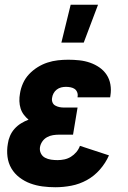

<svg xmlns="http://www.w3.org/2000/svg" viewBox="-20 -779 540 807"><path d="M213 8Q185 8 158.5 4.5Q132 1 107.5 -8Q83 -17 62 -33Q41 -49 28 -71Q15 -93 11.5 -120Q8 -147 13 -175Q15 -191 22 -207.5Q29 -224 41 -237.5Q53 -251 68.5 -260.5Q84 -270 100 -276Q89 -285 80 -297Q71 -309 66.5 -323.5Q62 -338 61.5 -354Q61 -370 64 -386Q67 -407 76.5 -428.5Q86 -450 102 -467Q118 -484 138 -496.5Q158 -509 179.5 -516Q201 -523 223 -525.5Q245 -528 267 -528Q290 -528 313.5 -525.5Q337 -523 358.5 -515.5Q380 -508 398 -495.5Q416 -483 428 -465Q440 -447 444 -424Q448 -401 444 -377L443 -370H306V-372Q308 -382 304.5 -391Q301 -400 294 -405Q287 -410 277 -412Q267 -414 257 -414Q247 -414 237 -411.5Q227 -409 218.5 -402.5Q210 -396 205 -386.5Q200 -377 199 -368Q197 -358 200.5 -349Q204 -340 212 -335.5Q220 -331 229 -329Q238 -327 248 -327H306L287 -213H229Q216 -213 203 -211Q190 -209 178 -202.5Q166 -196 158 -184.5Q150 -173 148 -160Q146 -146 152 -134Q158 -122 169.5 -116Q181 -110 194.5 -108Q208 -106 222 -106Q236 -106 250.5 -109Q265 -112 278 -120Q291 -128 301 -140Q311 -152 316 -166L438 -126Q424 -94 400 -66.5Q376 -39 345 -22Q314 -5 280 1.5Q246 8 213 8ZM238 -600 277 -759H392L332 -600Z"/></svg>

Font: Iosevka Heavy
Style: Italic
Weight: 900
Italic angle: -9°
Monospace: yes
Designer: Belleve Invis
Foundry: Belleve Invis
Version: Version 32.5.0; ttfautohint (v1.8.4)